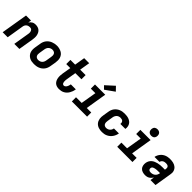

<svg xmlns="http://www.w3.org/2000/svg" viewBox="305 -2186 3591 3591"><g transform="rotate(45 2100.0 -391.0)"><path d="M23 0 111 -530H244L233 -468Q244 -484 258 -498Q272 -512 289 -521.5Q306 -531 324 -534.5Q342 -538 360 -538Q389 -538 416.5 -530Q444 -522 464.5 -504.5Q485 -487 497.5 -462.5Q510 -438 515.5 -410.5Q521 -383 519.5 -354Q518 -325 514 -296L465 0H331L383 -314Q386 -327 386.5 -340.5Q387 -354 385 -367Q383 -380 378 -391.5Q373 -403 364 -412Q355 -421 342.5 -424.5Q330 -428 316 -428Q298 -428 280 -422.5Q262 -417 247 -405Q232 -393 223.5 -376Q215 -359 212 -341L156 0Z M856 8Q824 8 792.5 2.5Q761 -3 734.5 -18Q708 -33 688 -56Q668 -79 658.5 -108Q649 -137 648.5 -169.5Q648 -202 654 -234L672 -344Q676 -372 686.5 -399Q697 -426 715 -449.5Q733 -473 757.5 -491Q782 -509 809 -519.5Q836 -530 864 -535.5Q892 -541 920 -541Q953 -541 983.5 -533.5Q1014 -526 1041 -512Q1068 -498 1087.5 -474.5Q1107 -451 1116.5 -422Q1126 -393 1126.5 -360.5Q1127 -328 1122 -296L1103 -186Q1099 -158 1088.5 -131Q1078 -104 1060.5 -80.5Q1043 -57 1018.5 -39Q994 -21 966.5 -10.5Q939 0 911 4Q883 8 856 8ZM858 -102Q879 -102 899.5 -108.5Q920 -115 936 -129.5Q952 -144 961 -164Q970 -184 973 -204L991 -314Q995 -335 994 -356Q993 -377 983.5 -394Q974 -411 955 -419.5Q936 -428 915 -428Q895 -428 875 -421Q855 -414 839 -399.5Q823 -385 814 -365.5Q805 -346 802 -326L784 -216Q780 -195 781 -174.5Q782 -154 791.5 -137Q801 -120 819 -111Q837 -102 858 -102Z M1517 8Q1487 8 1458 -0.5Q1429 -9 1408.5 -28Q1388 -47 1376 -73Q1364 -99 1359.5 -128.5Q1355 -158 1356.5 -188.5Q1358 -219 1363 -250L1392 -420H1285V-530H1410L1444 -735H1577L1543 -530H1687V-420H1525L1494 -232Q1491 -219 1490 -205.5Q1489 -192 1489 -179Q1489 -166 1490.5 -153Q1492 -140 1497 -128.5Q1502 -117 1512 -109.5Q1522 -102 1535 -102Q1547 -102 1558 -107.5Q1569 -113 1577 -121.5Q1585 -130 1591 -141Q1597 -152 1601 -162.5Q1605 -173 1608 -184.5Q1611 -196 1613 -207Q1613 -208 1613.5 -209.5Q1614 -211 1614 -212H1746Q1746 -210 1745.5 -207Q1745 -204 1744 -202Q1740 -174 1730.5 -148Q1721 -122 1706.5 -97Q1692 -72 1671 -51Q1650 -30 1624.5 -16.5Q1599 -3 1571.5 2.5Q1544 8 1517 8Z M1853 0V-110H2003L2055 -420H1935V-530H2206L2137 -110H2256V0ZM2123 -580 2064 -640 2229 -790 2306 -710Z M2655 8Q2631 8 2607.5 5Q2584 2 2562 -5.5Q2540 -13 2521 -25.5Q2502 -38 2487.5 -55.5Q2473 -73 2464 -94Q2455 -115 2451 -138.5Q2447 -162 2448.5 -186Q2450 -210 2454 -234L2472 -344Q2476 -372 2486 -398.5Q2496 -425 2513.5 -448.5Q2531 -472 2555 -490Q2579 -508 2606 -519Q2633 -530 2660.5 -534Q2688 -538 2715 -538Q2744 -538 2772 -534.5Q2800 -531 2825 -521.5Q2850 -512 2871.5 -496Q2893 -480 2906.5 -457Q2920 -434 2924.5 -406.5Q2929 -379 2925 -351Q2925 -349 2924.5 -347.5Q2924 -346 2924 -344H2792Q2792 -345 2792 -345.5Q2792 -346 2792 -347Q2795 -364 2791 -380Q2787 -396 2776 -407.5Q2765 -419 2748.5 -423.5Q2732 -428 2715 -428Q2695 -428 2674.5 -421.5Q2654 -415 2638.5 -400Q2623 -385 2614 -365.5Q2605 -346 2602 -326L2584 -216Q2580 -196 2581 -175.5Q2582 -155 2590.5 -137.5Q2599 -120 2617 -111Q2635 -102 2655 -102Q2675 -102 2694.5 -108.5Q2714 -115 2729.5 -128.5Q2745 -142 2754.5 -160.5Q2764 -179 2767 -199H2899Q2894 -170 2883.5 -143Q2873 -116 2856 -91.5Q2839 -67 2816 -47.5Q2793 -28 2766 -15Q2739 -2 2711 3Q2683 8 2655 8Z M3053 0V-110H3203L3255 -420H3135V-530H3406L3337 -110H3456V0ZM3356 -595Q3336 -595 3317.5 -602.5Q3299 -610 3287.5 -625Q3276 -640 3273 -660Q3270 -680 3273 -701Q3275 -715 3282.5 -728Q3290 -741 3302 -749.5Q3314 -758 3328 -761.5Q3342 -765 3356 -765Q3377 -765 3395.5 -757.5Q3414 -750 3425.5 -735Q3437 -720 3440 -700Q3443 -680 3440 -659Q3437 -645 3430 -632Q3423 -619 3411 -610.5Q3399 -602 3384.5 -598.5Q3370 -595 3356 -595Z M3798 8Q3762 8 3728.5 -2Q3695 -12 3672.5 -36Q3650 -60 3643 -95Q3636 -130 3642 -165Q3647 -193 3661 -220Q3675 -247 3698.5 -266.5Q3722 -286 3750 -297.5Q3778 -309 3806.5 -316Q3835 -323 3863.5 -325.5Q3892 -328 3920 -328H3986L3991 -354Q3993 -370 3989.5 -385.5Q3986 -401 3974.5 -411Q3963 -421 3947.5 -424.5Q3932 -428 3916 -428Q3900 -428 3883 -425Q3866 -422 3851 -413Q3836 -404 3825.5 -390Q3815 -376 3812 -359H3680Q3685 -386 3696.5 -410.5Q3708 -435 3725 -456.5Q3742 -478 3765 -494.5Q3788 -511 3813 -520.5Q3838 -530 3864 -534Q3890 -538 3916 -538Q3938 -538 3959.5 -536Q3981 -534 4002 -528.5Q4023 -523 4041.5 -514Q4060 -505 4075.5 -491.5Q4091 -478 4102 -460.5Q4113 -443 4119 -422.5Q4125 -402 4124.5 -380Q4124 -358 4120 -336L4065 0H3932L3945 -79Q3933 -60 3917 -43Q3901 -26 3881.5 -14Q3862 -2 3840.5 3Q3819 8 3798 8ZM3837 -102Q3860 -102 3883 -109Q3906 -116 3924.5 -131.5Q3943 -147 3953.5 -169Q3964 -191 3967 -214L3968 -218H3920Q3910 -218 3899.5 -217.5Q3889 -217 3879 -216.5Q3869 -216 3859 -214.5Q3849 -213 3839 -210.5Q3829 -208 3818.5 -204.5Q3808 -201 3798.5 -196Q3789 -191 3783 -182Q3777 -173 3775 -162Q3773 -149 3776.5 -136.5Q3780 -124 3789 -116Q3798 -108 3811 -105Q3824 -102 3837 -102Z"/></g></svg>

Font: Iosevka Curly XBdExObl
Style: Regular
Weight: 800
Width: 7
Italic angle: -9°
Monospace: yes
Designer: Belleve Invis
Foundry: Belleve Invis
Version: Version 11.1.0; ttfautohint (v1.8.3)